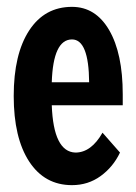

<svg xmlns="http://www.w3.org/2000/svg" viewBox="-20 -530 398 560"><path d="M190 -510Q259 -510 298.5 -442Q338 -374 338 -255V-223H131Q136 -87 200 -85Q246 -85 279 -143L330 -85Q310 -43 273.5 -16.5Q237 10 190 10Q110 10 65 -59Q20 -128 20 -250Q20 -372 65 -441Q110 -510 190 -510ZM131 -290H240Q239 -415 190 -415Q135 -415 131 -290Z"/></svg>

Font: Gully ECD Medium
Style: Regular
Weight: 500
Width: 2
Designer: jaikishan Patel
Foundry: MagicType
Version: Version 1.000;Glyphs 3.2 (3242)